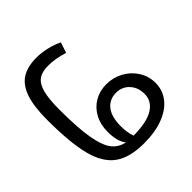

<svg xmlns="http://www.w3.org/2000/svg" viewBox="-106 -820 1086 1086"><g transform="rotate(45 437.0 -277.0)"><path d="M819 -281Q819 -166 773 -102.5Q727 -39 623.5 -12.5Q520 14 337 14Q230 14 166 -8Q102 -30 73.5 -75Q45 -120 45 -192Q45 -230 54.5 -272Q64 -314 82 -351L145 -330Q124 -264 124 -205Q124 -157 144.5 -129Q165 -101 213 -88.5Q261 -76 345 -76Q494 -76 577.5 -91Q661 -106 697 -135Q733 -164 742 -211Q705 -180 627 -180Q569 -180 524.5 -204Q480 -228 455.5 -270Q431 -312 431 -365Q431 -420 456.5 -466.5Q482 -513 526 -540.5Q570 -568 623 -568Q679 -568 723.5 -534.5Q768 -501 793.5 -436Q819 -371 819 -281ZM658 -255Q706 -255 746 -269Q745 -377 712.5 -428.5Q680 -480 623 -480Q571 -480 537.5 -449Q504 -418 504 -370Q504 -317 543 -286Q582 -255 658 -255Z"/></g></svg>

Font: FiraGOUPP
Style: Medium
Weight: 400
Designer: bBox Type
Foundry: bBox Type GmbH
Version: Version 1.001